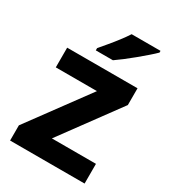

<svg xmlns="http://www.w3.org/2000/svg" viewBox="-186 -864 860 962"><g transform="rotate(30 244.0 -383.0)"><path d="M458 0H27V-88L280 -432H42V-546H449V-449L203 -114H458ZM455 -756Q441 -742 418 -722Q395 -702 368.5 -680Q342 -658 316.5 -638.5Q291 -619 272 -606H173V-619Q189 -638 210.5 -663.5Q232 -689 253 -716.5Q274 -744 288 -766H455Z"/></g></svg>

Font: Noto Sans Thaana
Style: Bold
Weight: 700
Designer: David Williams
Foundry: Google Inc.
Version: Version 3.001; ttfautohint (v1.8.4.7-5d5b)